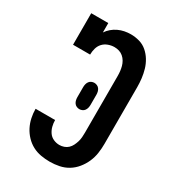

<svg xmlns="http://www.w3.org/2000/svg" viewBox="-182 -845 863 955"><g transform="rotate(30 250.0 -367.5)"><path d="M253 8Q227 8 201.5 3.5Q176 -1 153.5 -13Q131 -25 113 -44Q95 -63 83.5 -85.5Q72 -108 66.5 -133.5Q61 -159 61 -184Q61 -184 61 -184.5Q61 -185 61 -185H173Q173 -185 173 -185Q173 -185 173 -185Q173 -167 177.5 -149.5Q182 -132 192 -117.5Q202 -103 218.5 -95.5Q235 -88 253 -88Q266 -88 279 -92.5Q292 -97 301.5 -106Q311 -115 317 -127Q323 -139 327 -152Q331 -165 332 -178.5Q333 -192 333 -205V-530Q333 -544 331.5 -557.5Q330 -571 326.5 -584Q323 -597 316 -609Q309 -621 298.5 -630Q288 -639 275 -643Q262 -647 248 -647Q230 -647 212.5 -640.5Q195 -634 183 -621Q171 -608 166 -590Q161 -572 161 -554H63V-735H161V-681Q171 -696 185 -708Q199 -720 216 -728Q233 -736 251 -739.5Q269 -743 287 -743Q312 -743 336.5 -736Q361 -729 380 -712.5Q399 -696 412 -674.5Q425 -653 432 -629Q439 -605 442 -580Q445 -555 445 -530V-205Q445 -178 441 -151Q437 -124 426 -99Q415 -74 397.5 -52.5Q380 -31 357 -17Q334 -3 307 2.5Q280 8 253 8ZM250 -292Q242 -292 234 -295.5Q226 -299 221 -306Q216 -313 214 -321.5Q212 -330 212 -338V-397Q212 -405 214 -413.5Q216 -422 221 -429Q226 -436 234 -439.5Q242 -443 250 -443Q258 -443 266 -439.5Q274 -436 279 -429Q284 -422 286 -413.5Q288 -405 288 -397V-338Q288 -330 286 -321.5Q284 -313 279 -306Q274 -299 266 -295.5Q258 -292 250 -292Z"/></g></svg>

Font: Iosevka Slab
Style: Bold
Weight: 700
Monospace: yes
Designer: Belleve Invis
Foundry: Belleve Invis
Version: Version 11.1.1; ttfautohint (v1.8.3)